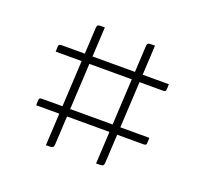

<svg xmlns="http://www.w3.org/2000/svg" viewBox="-79 -588 608 572"><g transform="rotate(20 225.0 -302.0)"><path d="M277 -107 297 -487Q298 -495 302 -496Q306 -497 322 -497L302 -117Q301 -110 297.5 -108.5Q294 -107 277 -107ZM118 -107 138 -487Q139 -495 143 -496Q147 -497 163 -497L143 -117Q142 -110 138.5 -108.5Q135 -107 118 -107ZM50 -209Q50 -226 51.5 -229.5Q53 -233 60 -233H400Q400 -217 399 -213Q398 -209 390 -209ZM50 -379Q50 -396 51.5 -399.5Q53 -403 60 -403H400Q400 -387 399 -383Q398 -379 390 -379Z"/></g></svg>

Font: Yanone Kaffeesatz ExtraLight
Style: Regular
Weight: 200
Designer: Yanone (Cyrillic: Daniel Pouzeot, Huerta Tipografica, and Cyreal)
Foundry: Yanone
Version: Version 2.003